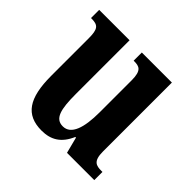

<svg xmlns="http://www.w3.org/2000/svg" viewBox="-141 -678 831 831"><g transform="rotate(45 274.5 -263.0)"><path d="M214 10C271 10 311 -14 337 -74H341L360 0H527V-50H520C489 -50 466 -55 466 -114V-536H282V-486H285C316 -486 336 -480 336 -420V-224C336 -129 316 -68 266 -68C219 -68 207 -112 207 -208V-536H21V-486H24C64 -486 76 -474 76 -417V-187C76 -51 117 10 214 10Z"/></g></svg>

Font: Noto Serif Khmer ExtraCondensed
Style: Bold
Weight: 700
Width: 2
Designer: Danh Hong and the Monotype Design Team
Foundry: Monotype Imaging Inc.
Version: Version 2.004